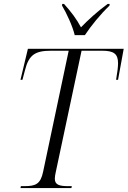

<svg xmlns="http://www.w3.org/2000/svg" viewBox="-20 -964 654 984"><path d="M363 -784H415C447 -832 493 -889 541 -935L542 -944H532C477 -904 431 -861 395 -824C372 -867 345 -903 308 -944H299L298 -935C321 -897 352 -830 363 -784ZM85 0H346L348 -10H329C284 -10 261 -17 261 -48C261 -58 263 -69 266 -83L398 -704H504C563 -704 585 -688 585 -640C585 -621 582 -597 575 -555H585L614 -714H123L85 -555H95L108 -604C128 -684 161 -704 242 -704H332L201 -84C188 -21 163 -10 106 -10H87Z"/></svg>

Font: Noto Serif Display SemiCondensed Light
Style: Italic
Weight: 300
Width: 4
Italic angle: -12°
Designer: Monotype Design Team
Foundry: Monotype Imaging Inc.
Version: Version 2.009